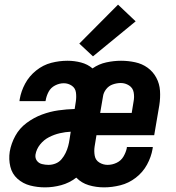

<svg xmlns="http://www.w3.org/2000/svg" viewBox="-20 -800 760 828"><path d="M174 8Q209 8 244 -1.5Q279 -11 309 -34Q331 -11 362.5 -1.5Q394 8 429 8Q463 8 499 -1Q535 -10 565.5 -33.5Q596 -57 614 -90Q632 -123 638 -158Q639 -162 639 -166H527Q527 -164 527 -162Q523 -143 512.5 -125Q502 -107 483 -98Q464 -89 444 -89Q425 -89 408.5 -99Q392 -109 388.5 -128.5Q385 -148 388 -168L396 -217H645L667 -346Q672 -378 670 -408.5Q668 -439 654 -465Q640 -491 616.5 -508Q593 -525 563 -531.5Q533 -538 502 -538Q471 -538 438.5 -531Q406 -524 379 -505Q358 -523 329.5 -530.5Q301 -538 271 -538Q236 -538 201 -529Q166 -520 136 -496Q106 -472 88.5 -439.5Q71 -407 65 -372Q65 -368 64 -364H176L177 -367Q180 -386 189.5 -404Q199 -422 217.5 -431.5Q236 -441 255 -441Q274 -441 289.5 -430.5Q305 -420 307.5 -401Q310 -382 307 -362L302 -330Q267 -329 231.5 -324Q196 -319 161 -306Q126 -293 95 -270Q64 -247 46 -214Q28 -181 22 -146Q17 -113 24.5 -81.5Q32 -50 55.5 -29Q79 -8 110 0Q141 8 174 8ZM412 -313 424 -383Q426 -400 437.5 -415Q449 -430 466.5 -436Q484 -442 501 -442Q520 -442 536.5 -431.5Q553 -421 556.5 -401.5Q560 -382 556 -362L548 -313ZM189 -89Q175 -89 161 -92.5Q147 -96 139 -107Q131 -118 133 -133Q137 -157 153 -177Q169 -197 191.5 -208.5Q214 -220 238 -225.5Q262 -231 285 -232L280 -200Q278 -185 274 -170Q270 -155 263 -140.5Q256 -126 245.5 -113.5Q235 -101 220 -95Q205 -89 189 -89ZM381 -557 565 -708 489 -780 322 -612Z"/></svg>

Font: Iosevka Sparkle SmBdObl
Style: Regular
Weight: 600
Italic angle: -9°
Designer: Belleve Invis
Foundry: Belleve Invis
Version: Version 4.5.0; ttfautohint (v1.8.3)